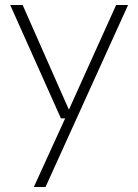

<svg xmlns="http://www.w3.org/2000/svg" viewBox="-20 -532 556 772"><path d="M116 220 242 -56H225L21 -512H71L257 -91L447 -512H495L163 220Z"/></svg>

Font: DM Sans 12pt ExtraLight
Style: Regular
Weight: 250
Version: Version 4.004;gftools[0.9.30]